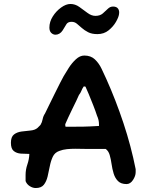

<svg xmlns="http://www.w3.org/2000/svg" viewBox="-20 -958 758 968"><path d="M160 -10Q145 -10 130 -19.5Q115 -29 109 -45V-76Q109 -103 118 -129Q127 -155 128 -182Q107 -182 85.5 -183.5Q64 -185 49.5 -196.5Q35 -208 35 -238Q35 -268 50.5 -280Q66 -292 89 -295Q112 -298 134 -300Q156 -302 169 -313L184 -328Q192 -341 195 -357Q198 -373 207 -386Q213 -399 226.5 -426Q240 -453 255 -484Q270 -515 283 -540Q296 -565 301 -574Q311 -591 326.5 -615.5Q342 -640 362.5 -659Q383 -678 405 -678Q438 -678 458.5 -658.5Q479 -639 492 -611.5Q505 -584 516 -560Q564 -453 602.5 -337Q641 -221 664 -105V-90Q664 -71 650.5 -50.5Q637 -30 618 -30Q590 -30 575 -45Q560 -60 553 -83Q546 -106 542.5 -131Q539 -156 533 -176.5Q527 -197 513 -207H425Q410 -207 393 -207.5Q376 -208 359 -208Q338 -208 317.5 -206Q297 -204 279 -197Q256 -189 246 -167.5Q236 -146 231 -119.5Q226 -93 220 -68Q214 -43 201 -26.5Q188 -10 160 -10ZM312 -319H337Q371 -319 400.5 -319.5Q430 -320 479 -323V-332Q479 -343 476.5 -353.5Q474 -364 469 -375Q462 -397 450 -427.5Q438 -458 427 -484.5Q416 -511 411 -521Q410 -522 405 -522H402Q395 -512 390.5 -500.5Q386 -489 378 -479Q374 -469 364.5 -449.5Q355 -430 344 -407.5Q333 -385 323.5 -364.5Q314 -344 309 -332V-327Q309 -319 312 -319ZM260 -783Q248 -783 238.5 -792Q229 -801 229 -819Q229 -848 246 -875Q263 -902 288 -920Q313 -938 335 -938Q359 -938 380 -923Q401 -908 421 -893Q441 -878 461 -878Q484 -878 498 -890Q512 -902 523.5 -913.5Q535 -925 550 -925Q568 -925 575.5 -914Q583 -903 580 -886Q578 -871 564.5 -847.5Q551 -824 527.5 -805Q504 -786 471 -786Q443 -786 424.5 -795.5Q406 -805 392.5 -817Q379 -829 367.5 -838.5Q356 -848 341 -848Q323 -848 315.5 -837Q308 -826 296 -805Q289 -794 279.5 -788.5Q270 -783 260 -783Z"/></svg>

Font: Fuzzy Bubbles
Style: Bold
Weight: 700
Designer: Robert E. Leuschke
Foundry: Robert E. Leuschke
Version: Version 1.010; ttfautohint (v1.8.3)